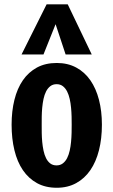

<svg xmlns="http://www.w3.org/2000/svg" viewBox="-20 -864 530 897"><path d="M245.1 13.2Q192.4 13.2 152.8 -8.5Q113.3 -30.3 86.9 -69.1Q60.5 -107.9 47.4 -162.1Q34.2 -216.3 34.2 -281.7Q34.2 -344.7 47.4 -397.7Q60.5 -450.7 86.9 -489Q113.3 -527.3 152.8 -548.6Q192.4 -569.8 245.1 -569.8Q296.4 -569.8 335.9 -548.6Q375.5 -527.3 402.1 -489Q428.7 -450.7 442.4 -397.7Q456.1 -344.7 456.1 -281.7Q456.1 -216.3 442.4 -162.1Q428.7 -107.9 402.1 -69.1Q375.5 -30.3 335.9 -8.5Q296.4 13.2 245.1 13.2ZM244.1 -91.3Q261.2 -91.3 273.4 -100.6Q285.6 -109.9 293.5 -125.2Q301.3 -140.6 305.7 -160.4Q310.1 -180.2 312 -201.4Q314 -222.7 314.5 -243.4Q314.9 -264.2 314.9 -281.7Q314.9 -298.8 314.5 -319.3Q314 -339.8 312 -360.8Q310.1 -381.8 305.7 -401.6Q301.3 -421.4 293.5 -436.8Q285.6 -452.1 273.7 -461.4Q261.7 -470.7 244.6 -470.7Q227.1 -470.7 215.1 -461.4Q203.1 -452.1 195.3 -436.8Q187.5 -421.4 183.3 -401.6Q179.2 -381.8 177.2 -360.8Q175.3 -339.8 175 -319.3Q174.8 -298.8 174.8 -281.7Q174.8 -264.2 175 -243.4Q175.3 -222.7 177.2 -201.4Q179.2 -180.2 183.3 -160.4Q187.5 -140.6 195.1 -125.2Q202.6 -109.9 214.6 -100.6Q226.6 -91.3 244.1 -91.3ZM80.6 -609.4 197.8 -843.8H296.4L408.7 -609.4H286.6L239.7 -751L183.1 -609.4Z"/></svg>

Font: Francois One
Style: Regular
Weight: 400
Designer: Vernon Adams
Foundry: vernon adams
Version: Version 1.000